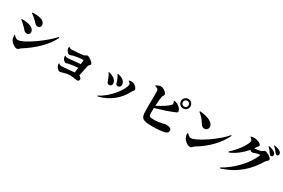

<svg xmlns="http://www.w3.org/2000/svg" viewBox="135 -2322 5690 3855"><g transform="rotate(30 2980.0 -394.5)"><path d="M329 37C367 37 382 1 421 -23C638 -155 871 -375 964 -580L949 -590C784 -406 398 -124 259 -124C217 -124 182 -166 164 -184L152 -178C152 -145 159 -92 178 -62C211 -10 280 37 329 37ZM352 -325C405 -325 418 -364 418 -393C418 -466 333 -508 256 -521C199 -531 158 -531 122 -530L118 -515C143 -499 181 -466 230 -416C275 -373 296 -325 352 -325ZM478 -556C511 -556 538 -588 538 -620C538 -698 464 -732 394 -743C324 -754 276 -751 245 -748L241 -733C275 -711 308 -684 349 -645C402 -594 420 -556 478 -556Z M1324 -204C1343 -204 1360 -216 1389 -222C1423 -229 1511 -241 1593 -247L1580 -132C1485 -122 1330 -107 1287 -107C1260 -107 1243 -114 1219 -136L1213 -133C1211 -105 1214 -91 1219 -77C1229 -47 1272 7 1305 7C1327 7 1357 -3 1387 -12C1423 -23 1471 -36 1532 -36C1592 -36 1671 -17 1698 -17C1723 -17 1745 -37 1745 -65C1745 -83 1717 -112 1688 -128C1708 -216 1730 -324 1738 -369C1743 -400 1782 -411 1782 -438C1782 -482 1669 -554 1636 -554C1608 -554 1594 -526 1565 -521C1525 -514 1359 -498 1293 -498C1274 -498 1253 -504 1231 -524L1223 -521C1221 -503 1221 -489 1225 -470C1231 -440 1271 -385 1305 -385C1328 -385 1350 -399 1391 -409C1452 -424 1541 -436 1600 -436C1606 -436 1609 -433 1609 -425C1609 -411 1606 -378 1602 -338C1511 -330 1350 -310 1309 -310C1295 -310 1269 -313 1248 -329L1242 -326C1241 -307 1245 -286 1252 -269C1264 -240 1300 -204 1324 -204Z M2204 43 2211 56C2474 2 2668 -181 2758 -365C2770 -388 2800 -411 2800 -433C2800 -480 2723 -548 2664 -546C2646 -545 2619 -540 2603 -535V-525C2628 -510 2650 -492 2650 -472C2650 -354 2437 -68 2204 43ZM2297 -259C2339 -259 2361 -285 2361 -318C2361 -376 2321 -426 2256 -455C2238 -463 2207 -475 2175 -482L2167 -471C2185 -447 2203 -415 2221 -369C2244 -313 2247 -259 2297 -259ZM2464 -323C2494 -323 2527 -345 2527 -385C2527 -446 2491 -488 2435 -516C2405 -531 2379 -534 2347 -542L2339 -530C2354 -515 2381 -462 2392 -433C2417 -369 2409 -323 2464 -323Z M3823 -593C3884 -593 3933 -642 3933 -703C3933 -764 3884 -813 3823 -813C3762 -813 3713 -764 3713 -703C3713 -642 3762 -593 3823 -593ZM3823 -636C3786 -636 3756 -666 3756 -703C3756 -740 3786 -770 3823 -770C3860 -770 3890 -740 3890 -703C3890 -666 3860 -636 3823 -636ZM3462 28C3585 28 3704 18 3763 -3C3796 -14 3820 -32 3820 -75C3820 -122 3774 -143 3685 -143C3672 -143 3564 -104 3425 -104C3322 -104 3313 -118 3311 -193C3310 -222 3311 -263 3312 -308C3477 -355 3607 -399 3707 -442C3746 -459 3775 -462 3775 -490C3775 -516 3753 -563 3701 -600C3668 -624 3640 -633 3597 -640L3589 -633C3592 -625 3601 -606 3604 -587C3608 -564 3602 -553 3588 -539C3531 -481 3424 -416 3315 -362C3319 -443 3327 -529 3335 -576C3341 -606 3366 -618 3366 -648C3366 -689 3285 -756 3217 -756C3184 -756 3137 -731 3112 -717V-708C3151 -693 3182 -680 3191 -660C3205 -635 3192 -346 3196 -174C3200 -16 3223 28 3462 28Z M4331 8C4364 8 4377 -29 4416 -53C4654 -197 4834 -380 4944 -602L4928 -613C4784 -431 4379 -155 4256 -155C4217 -155 4180 -196 4160 -215L4147 -207C4146 -172 4156 -129 4169 -102C4190 -58 4264 8 4331 8ZM4396 -454C4444 -454 4477 -493 4477 -536C4477 -653 4299 -707 4149 -715L4141 -701C4241 -621 4259 -583 4306 -513C4331 -476 4355 -454 4396 -454Z M5827 -648C5852 -648 5870 -667 5870 -690C5870 -709 5864 -726 5844 -744C5810 -775 5758 -791 5700 -803L5692 -791C5741 -747 5764 -709 5782 -681C5797 -658 5810 -648 5827 -648ZM5922 -722C5946 -722 5960 -738 5960 -762C5960 -786 5951 -806 5926 -824C5896 -845 5847 -860 5787 -868L5780 -857C5836 -812 5855 -781 5871 -759C5889 -734 5901 -722 5922 -722ZM5048 -302 5059 -285C5194 -338 5318 -440 5410 -548C5429 -533 5446 -522 5457 -522C5479 -522 5493 -528 5514 -536C5539 -546 5595 -562 5616 -562C5629 -562 5635 -556 5629 -541C5543 -326 5312 -76 5060 62L5071 79C5421 -34 5628 -235 5781 -493C5800 -525 5842 -537 5842 -570C5842 -618 5720 -678 5688 -678C5663 -678 5640 -650 5616 -640C5592 -630 5497 -614 5460 -612C5474 -630 5487 -649 5498 -667C5515 -694 5528 -696 5528 -719C5528 -749 5439 -797 5358 -797C5321 -797 5303 -792 5283 -785L5282 -774C5313 -755 5335 -728 5335 -708C5335 -640 5212 -446 5048 -302Z"/></g></svg>

Font: GenKiMin2 TW H
Style: Regular
Weight: 900
Version: Version 2.100;PS 2.1;hotconv 16.6.51;makeotf.lib2.5.65220 DE